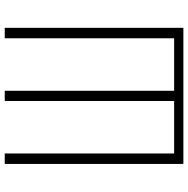

<svg xmlns="http://www.w3.org/2000/svg" viewBox="-12 -762 775 790"><g transform="rotate(-90 375.0 -367.5)"><path d="M95 0V-735H138V-38H354V-735H396V-38H612V-735H655V0Z"/></g></svg>

Font: Zed Sans Extralight Extended
Style: Regular
Weight: 200
Width: 7
Designer: Belleve Invis
Foundry: Belleve Invis
Version: Version 1.0.0; ttfautohint (v1.8.4)